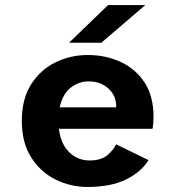

<svg xmlns="http://www.w3.org/2000/svg" viewBox="-20 -730 690 761"><path d="M326.5 11Q260 11 200.5 -18.2Q141 -47.5 103.8 -105.8Q66.5 -164 66.5 -251Q66.5 -337.5 103.2 -395.5Q140 -453.5 199.8 -482.8Q259.5 -512 328 -512Q398 -512 457.2 -485Q516.5 -458 552.5 -403.8Q588.5 -349.5 588.5 -266.5Q588.5 -255 587.5 -242.2Q586.5 -229.5 584.5 -219.5H213.5Q221 -159 254.5 -126.5Q288 -94 335 -94Q382 -94 407 -116.2Q432 -138.5 440 -158L568.5 -95.5Q540.5 -49 480.2 -19Q420 11 326.5 11ZM331 -407.5Q293 -407.5 260.8 -383Q228.5 -358.5 216.5 -304.5H440.5V-309.5Q440.5 -351 409.5 -379.2Q378.5 -407.5 331 -407.5ZM381.5 -560.5H253.5L408.5 -710H556Z"/></svg>

Font: Trispace SemiBold
Style: Regular
Weight: 600
Designer: Tyler Finck
Foundry: Etcetera Type Company
Version: Version 1.210; ttfautohint (v1.8.3)